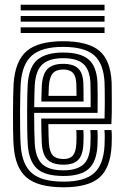

<svg xmlns="http://www.w3.org/2000/svg" viewBox="-20 -785 525 815"><path d="M249.8 10Q141.8 10 92.9 -31.5Q44 -73 37.8 -168Q36.2 -191.2 35.6 -228.4Q35 -265.5 35.1 -305.8Q35.2 -346 36 -379.8Q36.8 -413.5 37.8 -430Q44.5 -526.5 93.2 -568.2Q142 -610 247.8 -610Q351.8 -610 400.5 -570.4Q449.2 -530.8 453.8 -436Q454 -428.2 454.2 -407.1Q454.5 -386 454.6 -358.8Q454.8 -331.5 454.4 -304.5Q454 -277.5 452.8 -258H185.2Q185.8 -231.2 186.1 -211.2Q186.5 -191.2 187.5 -177.5Q189.8 -141.2 204.2 -125.6Q218.8 -110 249.8 -110Q277 -110 289.6 -125.1Q302.2 -140.2 304 -175Q304.5 -187.5 304.8 -202.4Q305 -217.2 303.8 -233H333.8Q335 -218.5 334.8 -202.4Q334.5 -186.2 334 -173.8Q331.8 -126.8 312 -106.4Q292.2 -86 249.8 -86Q203.8 -86 182.1 -106.8Q160.5 -127.5 157.5 -175.8Q156.2 -195.5 155.8 -223.2Q155.2 -251 155 -282H423.8Q424.8 -311.5 424.8 -343.2Q424.8 -375 424.5 -400.1Q424.2 -425.2 423.8 -434.5Q419.8 -515.8 379 -550.9Q338.2 -586 247.8 -586Q157.5 -586 115.5 -549.4Q73.5 -512.8 67.8 -428.8Q66.8 -413.5 66 -380.9Q65.2 -348.2 65.1 -308.6Q65 -269 65.6 -231.6Q66.2 -194.2 67.8 -169.8Q73 -87.2 114.8 -50.6Q156.5 -14 249.8 -14Q339 -14 379.4 -50.1Q419.8 -86.2 423.8 -169Q424.5 -184.5 424.6 -201.5Q424.8 -218.5 423.2 -233H453.2Q454.8 -218.8 454.6 -201.9Q454.5 -185 453.8 -168Q449.2 -72.5 401.9 -31.2Q354.5 10 249.8 10ZM249.8 -38Q169.2 -38 135.6 -70.6Q102 -103.2 97.8 -171.8Q96.2 -196.5 95.6 -233.8Q95 -271 95.1 -310.1Q95.2 -349.2 95.9 -380.8Q96.5 -412.2 97.5 -425.8Q102.8 -502.5 139.8 -532.2Q176.8 -562 247.8 -562Q321.8 -562 356.1 -532.6Q390.5 -503.2 393.8 -433.8Q394.2 -421.5 394.6 -382.9Q395 -344.2 394.2 -306H125Q125 -265.2 125.6 -230.8Q126.2 -196.2 127.5 -174.8Q131.5 -114.2 159.6 -88.1Q187.8 -62 249.8 -62Q303.2 -62 332 -85.2Q360.8 -108.5 363.8 -170.5Q364.5 -185.8 364.6 -201Q364.8 -216.2 363.5 -233H393.5Q394.8 -217.5 394.6 -202.1Q394.5 -186.8 393.8 -169.8Q390.5 -99.5 357 -68.8Q323.5 -38 249.8 -38ZM125.2 -330H364.8Q365 -362.8 364.6 -391.8Q364.2 -420.8 363.8 -433Q361.2 -489 334 -513.5Q306.8 -538 247.8 -538Q189.8 -538 160.8 -512.5Q131.8 -487 127.5 -423.8Q126.8 -413 126.1 -386.8Q125.5 -360.5 125.2 -330ZM155.5 -354Q155.8 -363.2 156.1 -378Q156.5 -392.8 156.9 -405.8Q157.2 -418.8 157.5 -422.2Q161 -473 182.9 -493.5Q204.8 -514 247.8 -514Q291 -514 311.4 -494.9Q331.8 -475.8 333.8 -432.5Q334.2 -421 334.5 -399.1Q334.8 -377.2 334.8 -354ZM185.8 -378H304.8Q304.5 -393.8 304.4 -409.6Q304.2 -425.5 304 -429.5Q302.5 -462 289.2 -476Q276 -490 247.8 -490Q218.2 -490 204.1 -473.6Q190 -457.2 187.5 -421Q186.5 -405.8 185.8 -378ZM67.8 -741V-765H423.8V-741ZM67.8 -693V-717H423.8V-693ZM67.8 -645V-669H423.8V-645Z"/></svg>

Font: Big Shoulders Inline Text Black
Style: Regular
Weight: 900
Designer: Patric King
Foundry: XO Type Co
Version: Version 1.000